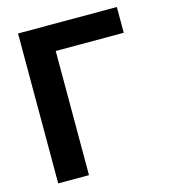

<svg xmlns="http://www.w3.org/2000/svg" viewBox="-109 -814 791 900"><g transform="rotate(-15 286.5 -364.0)"><path d="M541.5 -727.5V-602.5H211.4V0H62V-727.5Z"/></g></svg>

Font: Inter 20pt
Style: Bold
Weight: 700
Version: Version 4.001;git-66647c0bb